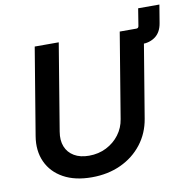

<svg xmlns="http://www.w3.org/2000/svg" viewBox="-90 -923 1018 1022"><g transform="rotate(-10 419.0 -411.5)"><path d="M591.8 -641.1 606 -727.5H694.8Q706.1 -727.5 708 -738.8L723.1 -832.5H837.9L821.8 -735.4Q814 -687.5 783.7 -664.3Q753.4 -641.1 707.5 -641.1ZM325.2 10.7Q234.4 10.7 172.1 -23.7Q109.9 -58.1 82.3 -118.7Q54.7 -179.2 67.4 -256.8L145.5 -727.5H275.4L197.8 -258.8Q189.9 -212.4 203.6 -178Q217.3 -143.6 249.8 -124.3Q282.2 -105 330.1 -105Q381.8 -105 424.1 -126.5Q466.3 -147.9 493.9 -184.6Q521.5 -221.2 528.8 -267.6L605 -727.5H734.9L655.3 -248Q642.6 -170.4 597.2 -112.1Q551.8 -53.7 481.9 -21.5Q412.1 10.7 325.2 10.7Z"/></g></svg>

Font: Inter 18pt SemiBold
Style: Italic
Weight: 600
Italic angle: -9.3988°
Designer: Rasmus Andersson
Foundry: rsms
Version: Version 4.001;git-66647c0bb